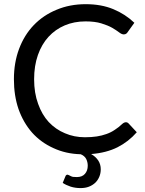

<svg xmlns="http://www.w3.org/2000/svg" viewBox="-20 -745 708 937"><path d="M647.5 -99.6Q607.4 -53.7 553.7 -26.4Q499 1 424.8 6.8Q447.3 19.5 460 39.1Q471.7 57.6 471.7 81.1Q471.7 100.6 464.8 117.2Q458 133.8 445.3 146.5Q431.6 159.2 414.1 166Q396.5 172.9 373 172.9Q347.7 172.9 325.2 166Q301.8 158.2 286.1 147.5Q291 135.7 299.8 114.3Q300.8 111.3 303.7 109.4Q305.7 107.4 309.6 107.4Q311.5 107.4 315.4 109.4Q318.4 111.3 323.2 113.3Q328.1 116.2 335.9 118.2Q343.8 119.1 355.5 119.1Q380.9 119.1 394.5 103.5Q408.2 87.9 408.2 63.5Q408.2 45.9 400.4 30.3Q392.6 15.6 374 7.8Q300.8 5.9 240.2 -22.5Q179.7 -49.8 136.7 -97.7Q93.8 -146.5 70.3 -212.9Q47.9 -278.3 47.9 -358.4Q47.9 -439.5 73.2 -506.8Q98.6 -574.2 144.5 -622.1Q191.4 -670.9 255.9 -697.3Q320.3 -724.6 398.4 -724.6Q474.6 -724.6 533.2 -700.2Q591.8 -675.8 635.7 -633.8Q625 -619.1 603.5 -588.9Q600.6 -584 596.7 -581.1Q591.8 -577.1 584 -577.1Q574.2 -577.1 561.5 -586.9Q548.8 -596.7 527.3 -609.4Q506.8 -621.1 474.6 -630.9Q443.4 -640.6 397.5 -640.6Q341.8 -640.6 295.9 -621.1Q250 -601.6 216.8 -565.4Q183.6 -529.3 165 -476.6Q146.5 -423.8 146.5 -358.4Q146.5 -291 166 -238.3Q184.6 -185.5 217.8 -149.4Q252 -113.3 296.9 -94.7Q341.8 -75.2 394.5 -75.2Q426.8 -75.2 452.1 -79.1Q477.5 -83 499 -90.8Q521.5 -98.6 540 -111.3Q558.6 -123 577.1 -140.6Q585.9 -148.4 594.7 -148.4Q602.5 -148.4 608.4 -141.6Q621.1 -127.9 647.5 -99.6Z"/></svg>

Font: Lato
Style: Regular
Weight: 400
Designer: Lukasz Dziedzic with Adam Twardoch and Botio Nikoltchev
Version: Version 2.015; 2015-08-06; http://www.latofonts.com/